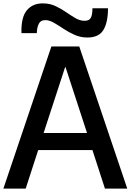

<svg xmlns="http://www.w3.org/2000/svg" viewBox="-23 -1116 773 1136"><path d="M-3 0 281 -841H446L730 0H598L524 -228H203L129 0ZM235 -329H492L365 -718H362ZM494 -894Q454 -894 419 -909.5Q384 -925 354 -945Q324 -965 297.5 -980.5Q271 -996 248 -997Q218 -998 206.5 -975Q195 -952 195 -920H104Q101 -1012 135 -1054Q169 -1096 230 -1096Q271 -1096 304.5 -1080.5Q338 -1065 367.5 -1044.5Q397 -1024 423.5 -1008.5Q450 -993 478 -993Q505 -993 514.5 -1011Q524 -1029 524 -1067H616Q616 -984 589 -939Q562 -894 494 -894Z"/></svg>

Font: Matangi
Style: Bold
Weight: 700
Designer: Prashant Pant
Foundry: The Graphic Ant
Version: Version 3.002